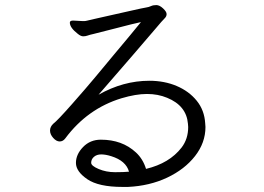

<svg xmlns="http://www.w3.org/2000/svg" viewBox="-20 -727 1040 756"><path d="M488 -51Q476 -94 418 -112Q396 -119 378.5 -119Q361 -119 350 -109.5Q339 -100 339 -86Q339 -74 368.5 -61.5Q398 -49 433 -49Q468 -49 488 -51ZM788 -241 789 -227Q789 -165 748 -112.5Q707 -60 638 -27.5Q569 5 484 9H462Q368 9 323.5 -21.5Q279 -52 279 -85.5Q279 -119 307 -148Q335 -177 377 -177Q419 -177 453.5 -164.5Q488 -152 515.5 -126.5Q543 -101 555 -62Q647 -84 695 -146Q721 -180 721 -227L720 -240Q714 -311 638 -342Q602 -357 558.5 -357Q515 -357 458 -340Q324 -299 237 -182Q228 -170 215 -170Q202 -170 189.5 -184Q177 -198 177 -213Q177 -228 190 -240Q206 -252 263 -316.5Q320 -381 356.5 -425Q393 -469 428 -511Q463 -553 491.5 -587Q520 -621 535 -640Q506 -634 435.5 -615.5Q365 -597 349 -593.5Q333 -590 325 -587Q317 -584 307.5 -584Q298 -584 286 -594Q255 -618 255 -638Q255 -646 268 -646L305 -644H312Q316 -644 322 -645.5Q328 -647 352 -652.5Q376 -658 407.5 -665Q439 -672 492 -684Q545 -696 555.5 -697.5Q566 -699 574.5 -703Q583 -707 595.5 -707Q608 -707 622 -694Q636 -681 636 -671.5Q636 -662 628 -654.5Q620 -647 591.5 -613Q563 -579 501 -507.5Q439 -436 368 -354Q465 -409 568 -409Q627 -409 675.5 -388.5Q724 -368 754.5 -330.5Q785 -293 788 -241Z"/></svg>

Font: LXGW WenKai Lite
Style: Regular
Weight: 400
Designer: LXGW / Fontworks Inc.
Foundry: LXGW / Fontworks Inc.
Version: Version 1.511; March 25, 2025